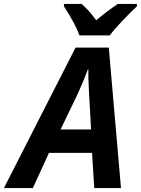

<svg xmlns="http://www.w3.org/2000/svg" viewBox="-77 -956 716 976"><path d="M307 -714H476L538 0H402L391 -179H172L90 0H-57ZM386 -298 376 -476 375 -498Q371 -567 372 -604H370Q351 -552 320 -483L231 -298ZM248 -924V-936H338Q376 -903 412 -853Q464 -897 522 -936H619V-924Q584 -891 543.5 -848.5Q503 -806 481 -776H327Q305 -836 248 -924Z"/></svg>

Font: Noto Sans Display
Style: Bold Italic
Weight: 700
Italic angle: -12°
Designer: Monotype Design team
Foundry: Monotype Imaging Inc.
Version: Version 1.000